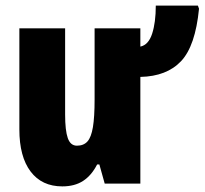

<svg xmlns="http://www.w3.org/2000/svg" viewBox="-20 -654 729 684"><path d="M689 -623Q676 -490 625 -436Q574 -382 480 -380V0H353L334 -68H326Q306 -29 276 -9.5Q246 10 202 10Q129 10 89 -43Q49 -96 49 -193V-553H212V-246Q212 -189 221.5 -162Q231 -135 254 -135Q278 -135 291.5 -150Q305 -165 311 -201Q317 -237 317 -300V-553H480V-488Q509 -494 522 -534Q535 -574 535 -634H685Z"/></svg>

Font: Noto Sans UI CondBlack
Style: Regular
Weight: 900
Width: 3
Designer: Monotype Design Team
Foundry: Monotype Imaging Inc.
Version: Version 1.001